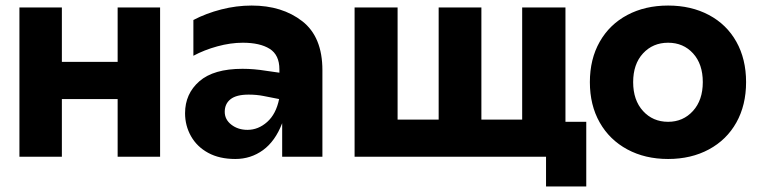

<svg xmlns="http://www.w3.org/2000/svg" viewBox="-20 -565 2749 692"><path d="M50 -538H203V-342H404V-538H557V0H404V-208H203V0H50Z M997 -121Q972 -56 928 -24Q884 8 828 8Q771 8 730.5 -14Q690 -36 668.5 -74Q647 -112 647 -157Q647 -227 698.5 -272Q750 -317 854 -317Q895 -317 938 -310L987 -303V-315Q987 -367 952 -389Q917 -411 855 -411Q811 -411 763.5 -398Q716 -385 677 -364V-493Q723 -517 777.5 -531Q832 -545 887 -545Q997 -545 1069.5 -488.5Q1142 -432 1142 -312V0H997ZM872 -97Q911 -97 943 -125.5Q975 -154 986 -208L930 -219Q905 -224 876 -224Q832 -224 811 -207.5Q790 -191 790 -162Q790 -134 814 -115.5Q838 -97 872 -97Z M1948 0H1258V-538H1413V-134H1561V-538H1715V-134H1862V-538H2018V-126H2093V107H1948Z M2106 -269Q2106 -352 2141.5 -414.5Q2177 -477 2241 -511Q2305 -545 2388 -545Q2471 -545 2535 -511Q2599 -477 2634 -414.5Q2669 -352 2669 -269Q2669 -186 2634 -123.5Q2599 -61 2535 -26.5Q2471 8 2388 8Q2305 8 2241 -26.5Q2177 -61 2141.5 -123.5Q2106 -186 2106 -269ZM2513 -269Q2513 -334 2478 -372.5Q2443 -411 2388 -411Q2333 -411 2297.5 -372.5Q2262 -334 2262 -269Q2262 -204 2297.5 -165Q2333 -126 2388 -126Q2442 -126 2477.5 -165Q2513 -204 2513 -269Z"/></svg>

Font: Chess Sans
Style: Bold
Weight: 700
Designer: Wolf Bōese
Foundry: Wolf Bōese
Version: Version 7.223